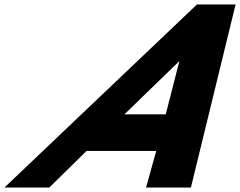

<svg xmlns="http://www.w3.org/2000/svg" viewBox="-48 -845 1081 865"><path d="M1013.4 -825H839.4L-28 0H174L341.9 -165H655.9L610 0H812ZM698.7 -330H512.7L760.2 -570Z"/></svg>

Font: Hussar
Style: BdWodka
Weight: 700
Foundry: Cannot Into Space Fonts
Version: Version 2.00